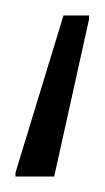

<svg xmlns="http://www.w3.org/2000/svg" viewBox="-20 -38 135 248"><path d="M0 190V185L62 -18H95V-13L50 190Z"/></svg>

Font: Saira ExtraLight
Style: Regular
Weight: 200
Designer: Hector Gatti with collaboration of the Omnibus-Type team
Foundry: Omnibus-Type
Version: Version 1.100; ttfautohint (v1.8.3)